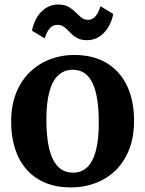

<svg xmlns="http://www.w3.org/2000/svg" viewBox="-20 -811 637 842"><path d="M28.9 -276.6Q28.9 -349.9 51.4 -404.8Q73.9 -459.8 112.7 -496.5Q151.5 -533.2 201 -551.6Q250.4 -570 304.6 -570Q389.3 -570 448 -534.5Q506.7 -499 537.2 -434.6Q567.8 -370.1 567.8 -282.4Q567.8 -207.8 545.3 -152.6Q522.8 -97.4 484 -61Q445.1 -24.7 395.5 -6.8Q345.9 11 291.7 11Q228.4 11 179.4 -9.1Q130.5 -29.3 97.1 -67Q63.6 -104.7 46.2 -157.9Q28.9 -211 28.9 -276.6ZM300.4 -53.9Q337.3 -53.9 362.2 -77.3Q387.2 -100.7 400.2 -149.1Q413.2 -197.5 413.2 -272Q413.2 -326.6 407.1 -369.9Q400.9 -413.1 387.5 -443.3Q374 -473.5 352.2 -489.3Q330.3 -505.1 298.8 -505.1Q262.1 -505.1 236.3 -481.7Q210.5 -458.3 197 -410.2Q183.4 -362 183.4 -287Q183.4 -231.9 190 -188.6Q196.6 -145.4 210.7 -115.4Q224.7 -85.4 246.8 -69.6Q269 -53.9 300.4 -53.9ZM120.1 -676.6Q131.6 -730.6 162.6 -760.9Q193.7 -791.2 235.3 -791.2Q262.7 -791.2 280.4 -781.1Q298 -770.9 311 -757.8Q324 -744.7 336.3 -734.5Q348.6 -724.4 364.8 -724Q386.4 -723.7 399.6 -740.5Q412.7 -757.2 420.7 -783.6L476.7 -749.8Q466.1 -697.3 434.8 -666Q403.6 -634.8 361.3 -634.8Q334.3 -634.8 317.1 -644.9Q299.9 -655.1 287.5 -668.4Q275.1 -681.7 262.5 -691.8Q249.8 -702 232.1 -702Q210.1 -702 197.2 -685.6Q184.2 -669.1 175.9 -642.8Z"/></svg>

Font: Merriweather Light
Style: Regular
Weight: 300
Designer: Eben Sorkin
Foundry: Eben Sorkin
Version: Version 2.100